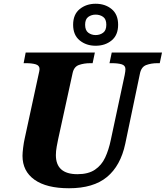

<svg xmlns="http://www.w3.org/2000/svg" viewBox="-20 -994 884 1024"><path d="M348 10Q228 10 164 -35.5Q100 -81 100 -163Q100 -179 103.5 -207Q107 -235 111 -252L184 -589Q191 -619 191 -625Q191 -645 170.5 -651Q150 -657 119 -657H106L117 -714H486L474 -657H461Q428 -657 401 -647.5Q374 -638 367 -603L290 -251Q287 -237 282.5 -212.5Q278 -188 278 -167Q278 -65 393 -65Q451 -65 486.5 -89Q522 -113 541 -154Q560 -195 571 -248L645 -594Q647 -603 648 -612Q649 -621 649 -625Q649 -645 629 -651Q609 -657 577 -657H564L576 -714H844L832 -657H819Q786 -657 759.5 -647Q733 -637 726 -600L648 -227Q623 -110 550.5 -50Q478 10 348 10ZM490 -750Q440 -750 405 -778.5Q370 -807 370 -862Q370 -917 405 -945.5Q440 -974 490 -974Q541 -974 575.5 -945.5Q610 -917 610 -862Q610 -807 575.5 -778.5Q541 -750 490 -750ZM490 -807Q513 -807 530 -819.5Q547 -832 547 -862Q547 -892 530 -904Q513 -916 490 -916Q468 -916 451 -904Q434 -892 434 -862Q434 -832 451 -819.5Q468 -807 490 -807Z"/></svg>

Font: Noto Serif ExtraBold
Style: Italic
Weight: 800
Italic angle: -12°
Designer: Monotype Design Team
Foundry: Monotype Imaging Inc.
Version: Version 2.013